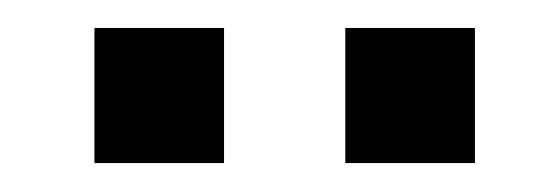

<svg xmlns="http://www.w3.org/2000/svg" viewBox="-20 -761 389 136"><path d="M46.9 -645.5V-741.2H138.7V-645.5ZM224.6 -645.5V-741.2H316.4V-645.5Z"/></svg>

Font: BF_TEXT
Style: Regular
Weight: 400
Foundry: EA DICE
Version: Version 1.404